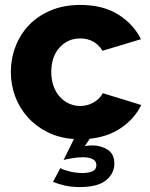

<svg xmlns="http://www.w3.org/2000/svg" viewBox="-20 -555 610 779"><path d="M225 127Q236 134 262 140.5Q288 147 315 147Q339 147 355 140Q371 133 371 115Q371 98 356 90.5Q341 83 317 83Q296 83 272.5 87Q249 91 238 94L280 9Q220 5 172.5 -19Q125 -43 92 -80Q59 -117 41.5 -164Q24 -211 24 -263Q24 -317 43 -366.5Q62 -416 98 -453.5Q134 -491 186.5 -513Q239 -535 306 -535Q397 -535 459 -496.5Q521 -458 552 -396L396 -349Q365 -399 305 -399Q255 -399 221.5 -362Q188 -325 188 -263Q188 -232 197 -206.5Q206 -181 222 -163Q238 -145 259.5 -135Q281 -125 305 -125Q335 -125 360 -139.5Q385 -154 397 -177L553 -129Q527 -75 473.5 -37.5Q420 0 344 8L324 38Q337 35 354 35Q390 35 417 52.5Q444 70 444 109Q444 149 410 176.5Q376 204 304 204Q269 204 242 197.5Q215 191 195 183Z"/></svg>

Font: Oxford Sans
Style: Regular
Weight: 800
Designer: Matt McInerney, Pablo Impallari, Rodrigo Fuenzalida
Foundry: Matt McInerney, Pablo Impallari, Rodrigo Fuenzalida
Version: Version 3.000g; ttfautohint (v1.5) -l 8 -r 28 -G 28 -x 14 -D